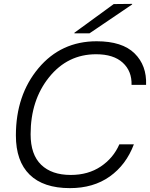

<svg xmlns="http://www.w3.org/2000/svg" viewBox="-20 -957 774 991"><path d="M479 -744Q611 -744 674.5 -681.5Q738 -619 734 -519H659Q661 -590 613.5 -633.5Q566 -677 476 -677Q329 -677 233.5 -558.5Q138 -440 138 -264Q138 -159 192.5 -106.5Q247 -54 345 -54Q435 -54 500 -97.5Q565 -141 596 -212H671Q631 -106 546.5 -46Q462 14 341 14Q204 14 133 -55.5Q62 -125 62 -258Q62 -466 178.5 -605Q295 -744 479 -744ZM364 -785V-788L567 -936L662 -937V-934L442 -785Z"/></svg>

Font: Nacelle Light
Style: Italic
Weight: 300
Italic angle: -12°
Designer: Sora Sagano
Foundry: Sora Sagano
Version: Version 1.000;FEAKit 1.0